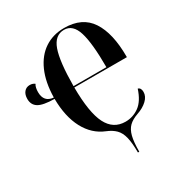

<svg xmlns="http://www.w3.org/2000/svg" viewBox="-211 -878 1173 1240"><g transform="rotate(-30 376.0 -257.5)"><path d="M457 210Q457 139 446.5 96Q436 53 411.5 28.5Q387 4 347 -12Q260 -47 212.5 -136.5Q165 -226 164 -359Q79 -360 45 -381Q11 -402 11 -446Q11 -479 27 -498Q43 -517 69 -517Q81 -517 90.5 -513.5Q100 -510 106 -505Q99 -495 96 -480.5Q93 -466 93 -450Q93 -375 164 -369Q166 -482 201.5 -562Q237 -642 299.5 -683.5Q362 -725 445 -725Q580 -725 641.5 -631Q703 -537 703 -364V-359H311Q312 -171 355 -86.5Q398 -2 488 -2Q544 -2 590 -35Q636 -68 662 -148Q684 -142 684 -111Q684 -78 655 -50.5Q626 -23 579 -7Q536 8 512 31.5Q488 55 477.5 96.5Q467 138 467 210ZM556 -369Q556 -549 530 -632Q504 -715 439 -715Q370 -715 341 -633.5Q312 -552 311 -369Z"/></g></svg>

Font: Noto Serif Display Condensed
Style: Bold
Weight: 700
Width: 3
Designer: Monotype Design Team
Foundry: Monotype Imaging Inc.
Version: Version 2.009